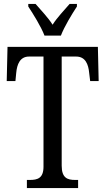

<svg xmlns="http://www.w3.org/2000/svg" viewBox="-20 -951 534 971"><path d="M205 -771H288C305 -816 344 -880 369 -918V-931H332C304 -898 270 -864 246 -826C222 -864 188 -898 160 -931H123V-918C148 -880 188 -816 205 -771ZM116 0H375V-41H360C322 -41 292 -50 292 -113V-665H365C412 -665 427 -626 431 -582L436 -541H479L475 -714H18L14 -541H58L62 -582C66 -626 81 -665 127 -665H200V-108C200 -49 169 -41 131 -41H116Z"/></svg>

Font: Noto Serif Georgian ExtraCondensed
Style: Regular
Weight: 400
Width: 2
Designer: Monotype Design Team, Akaki Razmadze
Foundry: Google LLC
Version: Version 2.003